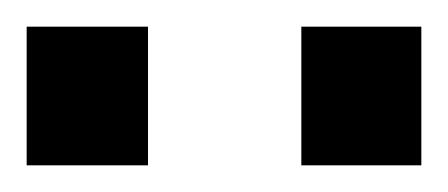

<svg xmlns="http://www.w3.org/2000/svg" viewBox="-38 -743 336 144"><path d="M-18 -619H73V-723H-18ZM188 -619H278V-723H188Z"/></svg>

Font: TitilliumText22L
Style: 600 wt
Weight: 600
Designer: Campivisivi
Foundry: Campivisivi
Version: 1.000